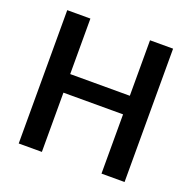

<svg xmlns="http://www.w3.org/2000/svg" viewBox="-126 -837 962 962"><g transform="rotate(20 355.0 -355.5)"><path d="M636.7 0H513.7V-315.9H195.8V0H72.3V-710.9H195.8V-415H513.7V-710.9H636.7Z"/></g></svg>

Font: Vazir Medium FD-UI
Style: Medium-FD-UI
Weight: 500
Designer: Saber Rastikerdar
Foundry: Saber Rastikerdar
Version: Version 30.1.0